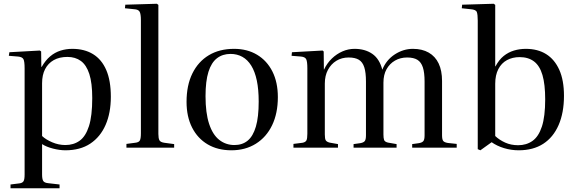

<svg xmlns="http://www.w3.org/2000/svg" viewBox="-20 -786 3072 1022"><path d="M36 216V196L84 190Q99 188 105 179Q111 170 111 143V-422Q111 -460 104.5 -471.5Q98 -483 76 -485L27 -489L30 -508L192 -517L199 -512L200 -430H202Q222 -465 247 -486Q272 -507 302 -516.5Q332 -526 365 -526Q429 -526 475 -498Q521 -470 545.5 -413.5Q570 -357 570 -271Q570 -185 542 -121Q514 -57 460.5 -21.5Q407 14 328 14Q298 14 262.5 5Q227 -4 204 -19V143Q204 167 210 177Q216 187 236 189L297 196V216ZM328 -14Q372 -14 404 -37Q436 -60 453.5 -114.5Q471 -169 471 -264Q471 -344 455.5 -392Q440 -440 410.5 -461.5Q381 -483 339 -483Q296 -483 266 -466Q236 -449 220 -418Q204 -387 204 -343V-62Q224 -43 258 -28.5Q292 -14 328 -14Z M653 0V-20L699 -26Q719 -28 724.5 -38.5Q730 -49 730 -77V-678Q730 -712 723 -724Q716 -736 694 -737L645 -742L647 -761L815 -766L823 -760V-73Q823 -50 828.5 -39.5Q834 -29 855 -26L907 -19V0Z M1212 14Q1139 14 1085.5 -17.5Q1032 -49 1002.5 -107Q973 -165 973 -244Q973 -332 1004 -395Q1035 -458 1091.5 -492Q1148 -526 1226 -526Q1296 -526 1348.5 -494.5Q1401 -463 1430 -405.5Q1459 -348 1459 -269Q1459 -183 1428.5 -119.5Q1398 -56 1342 -21Q1286 14 1212 14ZM1228 -14Q1270 -14 1298.5 -37.5Q1327 -61 1342 -112Q1357 -163 1357 -245Q1357 -310 1347 -357.5Q1337 -405 1317.5 -436.5Q1298 -468 1270 -483.5Q1242 -499 1207 -499Q1165 -499 1135 -476Q1105 -453 1089.5 -403.5Q1074 -354 1074 -274Q1074 -185 1093 -127Q1112 -69 1147 -41.5Q1182 -14 1228 -14Z M1542 0V-20L1590 -26Q1606 -29 1611 -38.5Q1616 -48 1616 -74V-423Q1616 -458 1610 -470.5Q1604 -483 1582 -485L1532 -489L1534 -508L1697 -517L1703 -512L1704 -416H1705Q1721 -450 1746.5 -474.5Q1772 -499 1803 -512.5Q1834 -526 1867 -526Q1923 -526 1961.5 -499.5Q2000 -473 2015 -415Q2036 -467 2081.5 -496.5Q2127 -526 2178 -526Q2227 -526 2262 -506Q2297 -486 2315 -448Q2333 -410 2333 -355V-66Q2333 -44 2339 -36Q2345 -28 2364 -25L2411 -20V0H2174V-19L2210 -24Q2227 -27 2233.5 -35Q2240 -43 2240 -66V-352Q2240 -399 2231 -427Q2222 -455 2202 -467.5Q2182 -480 2147 -480Q2111 -480 2082.5 -463.5Q2054 -447 2037.5 -417.5Q2021 -388 2021 -346V-70Q2021 -51 2024.5 -41Q2028 -31 2045 -27L2091 -19V0H1862V-19L1898 -24Q1915 -27 1921.5 -35Q1928 -43 1928 -66V-352Q1928 -400 1919 -428Q1910 -456 1890 -468Q1870 -480 1836 -480Q1799 -480 1770.5 -462.5Q1742 -445 1725.5 -414Q1709 -383 1709 -341V-70Q1709 -47 1714 -39Q1719 -31 1734 -27L1779 -19V0Z M2537 14 2523 8V-676Q2523 -709 2518 -722Q2513 -735 2485 -737L2438 -742L2440 -761L2608 -766L2616 -760V-434L2617 -432Q2636 -468 2661 -488Q2686 -508 2716 -517Q2746 -526 2779 -526Q2842 -526 2887 -498Q2932 -470 2957 -414.5Q2982 -359 2982 -276Q2982 -186 2953.5 -120.5Q2925 -55 2871.5 -20.5Q2818 14 2741 14Q2701 14 2663 2.5Q2625 -9 2597 -29ZM2738 -13Q2782 -13 2814.5 -36Q2847 -59 2864.5 -112.5Q2882 -166 2882 -257Q2882 -337 2867.5 -386.5Q2853 -436 2822.5 -459Q2792 -482 2746 -482Q2708 -482 2678.5 -466Q2649 -450 2632.5 -418Q2616 -386 2616 -340V-62Q2638 -41 2669 -27Q2700 -13 2738 -13Z"/></svg>

Font: Literata 60pt
Style: Regular
Weight: 400
Designer: Latin by Veronika Burian and Jose Scaglione. Greek by Irene Vlachou. Cyrillic by Vera Evstafieva.
Foundry: TypeTogether
Version: Version 3.002